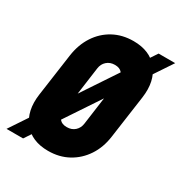

<svg xmlns="http://www.w3.org/2000/svg" viewBox="-161 -676 759 802"><g transform="rotate(30 218.5 -275.0)"><path d="M62 20H-18L375 -570H455ZM178 13Q98.5 13 58 -38Q17.5 -89 29 -172L58 -378Q66 -433.5 93.2 -475.2Q120.5 -517 163 -540Q205.5 -563 259 -563Q338.5 -563 379 -512.2Q419.5 -461.5 408 -378L379 -172Q371.5 -116.5 344 -75Q316.5 -33.5 274 -10.2Q231.5 13 178 13ZM196 -112Q219.5 -112 234.8 -125.8Q250 -139.5 253 -162L284 -388Q287 -410.5 276 -424.2Q265 -438 241 -438Q218 -438 202.5 -424.2Q187 -410.5 184 -388L153 -162Q150 -139.5 161 -125.8Q172 -112 196 -112Z"/></g></svg>

Font: Mohave Light
Style: Bold Italic
Weight: 700
Italic angle: -8°
Version: Version 2.003